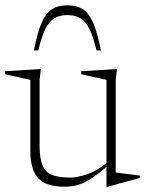

<svg xmlns="http://www.w3.org/2000/svg" viewBox="-24 -695 552 725"><path d="M125.5 -146.5Q125.5 -99 135.8 -72.2Q146 -45.5 171.2 -35Q196.5 -24.5 241.5 -24.5Q266 -24.5 301.8 -35.8Q337.5 -47 378 -79V-393.5L283 -414.5V-426L418 -434.5L413 -393.5V-43.5L504 -32V-23L382.5 10H378V-65Q340 -32.5 313 -16.2Q286 0 264.2 5Q242.5 10 220.5 10Q149.5 10 120 -22.2Q90.5 -54.5 90.5 -126.5V-393.5L-4.5 -414.5V-426L130.5 -434.5L125.5 -393.5ZM230.5 -638Q202 -638 182 -626.5Q162 -615 147.5 -586Q133 -557 120.5 -504.5H104Q117.5 -573.5 133.8 -610.2Q150 -647 173.2 -661Q196.5 -675 230.5 -675Q264.5 -675 287.8 -661Q311 -647 327.2 -610.2Q343.5 -573.5 357 -504.5H340.5Q328 -557 313.5 -586Q299 -615 279 -626.5Q259 -638 230.5 -638Z"/></svg>

Font: Newsreader 16pt ExtraLight
Style: Regular
Weight: 275
Designer: Hugues Gentile
Foundry: Production Type
Version: Version 1.003; ttfautohint (v1.8.3)